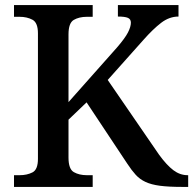

<svg xmlns="http://www.w3.org/2000/svg" viewBox="-20 -734 759 754"><path d="M35 0V-46H57Q86 -46 107.5 -57Q129 -68 129 -110V-603Q129 -645 107.5 -656.5Q86 -668 57 -668H35V-714H344V-668H321Q291 -668 270 -656Q249 -644 249 -599V-333L439 -547Q471 -584 482.5 -606.5Q494 -629 494 -645Q494 -659 482 -664Q470 -669 443 -669V-714H681V-669Q645 -669 613 -644.5Q581 -620 543 -577L403 -420L605 -126Q635 -85 661 -65.5Q687 -46 717 -46H719V0H694Q642 0 608 -4.5Q574 -9 551.5 -19.5Q529 -30 513 -47.5Q497 -65 480 -91L320 -332L249 -264V-115Q249 -70 270 -58Q291 -46 321 -46H344V0Z"/></svg>

Font: Noto Naskh Arabic Medium
Style: Regular
Weight: 500
Designer: Monotype Design Team, David Williams, Mohamad Dakak and Nizar Qandah
Foundry: Monotype Imaging Inc.
Version: Version 2.016